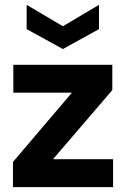

<svg xmlns="http://www.w3.org/2000/svg" viewBox="-20 -765 514 785"><path d="M33 -102.9 274 -386H34.5V-500H439.2V-396.6L196.6 -114H442.3V0H33ZM89 -645.9V-745.2L237.1 -657.7L384.7 -745.2V-645.9L237.1 -564.5Z"/></svg>

Font: AF Albert Sans Medium
Style: Regular
Weight: 500
Designer: Andreas Rasmussen
Foundry: a.Foundry
Version: Version 1.300;Glyphs 3.2 (3231)